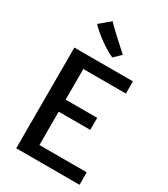

<svg xmlns="http://www.w3.org/2000/svg" viewBox="-241 -1119 1072 1227"><g transform="rotate(30 295.5 -506.0)"><path d="M88 0V-743H520V-653H206V-427H439V-338H206V-92H555V0ZM379 -857.5 329.5 -809.5Q312 -816 285.8 -831.5Q259.5 -847 231 -867.5Q202.5 -888 177.8 -908.8Q153 -929.5 138.5 -946.5L216.5 -1011.5Q217.5 -1008.5 233.8 -992.2Q250 -976 273.5 -954Q297 -932 320.8 -910.5Q344.5 -889 361 -874Q377.5 -859 379 -857.5Z"/></g></svg>

Font: Koeln Type Sans
Style: Regular
Weight: 400
Designer: Eben Sorkin
Foundry: Eben Sorkin
Version: Version 2.001